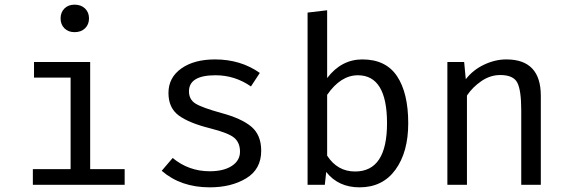

<svg xmlns="http://www.w3.org/2000/svg" viewBox="-20 -793 2440 824"><path d="M300 -773Q328 -773 345 -756.5Q362 -740 362 -714Q362 -688 345 -671.5Q328 -655 300 -655Q273 -655 256.5 -671.5Q240 -688 240 -714Q240 -740 256.5 -756.5Q273 -773 300 -773ZM367 -527V-67H515V0H121V-67H283V-460H126V-527Z M880 -58Q940 -58 975 -81Q1010 -104 1010 -142Q1010 -180 986 -201Q962 -222 883 -242Q791 -265 747 -297.5Q703 -330 703 -394Q703 -460 758 -499Q813 -538 903 -538Q1013 -538 1095 -480L1057 -422Q988 -470 905 -470Q791 -470 791 -401Q791 -366 819 -348.5Q847 -331 930 -308Q1016 -285 1058.5 -249.5Q1101 -214 1101 -146Q1101 -67 1037 -28Q973 11 880 11Q756 11 674 -60L721 -115Q790 -58 880 -58Z M1384 -458Q1445 -538 1535 -538Q1636 -538 1684 -466Q1732 -394 1732 -264Q1732 -140 1677 -64.5Q1622 11 1523 11Q1432 11 1380 -55L1374 0H1300V-739L1384 -749ZM1504 -57Q1641 -57 1641 -264Q1641 -470 1516 -470Q1442 -470 1384 -386V-125Q1428 -57 1504 -57Z M1900 0V-527H1972L1979 -453Q2010 -493 2057.5 -515.5Q2105 -538 2153 -538Q2301 -538 2301 -382V0H2217V-320Q2217 -406 2200 -438.5Q2183 -471 2127 -471Q2084 -471 2046 -445Q2008 -419 1984 -383V0Z"/></svg>

Font: Fira Mono
Style: Regular
Weight: 400
Designer: Carrois Corporate & Edenspiekermann AG
Foundry: Carrois Corporate GbR & Edenspiekermann AG
Version: Version 3.206;PS 003.206;hotconv 1.0.70;makeotf.lib2.5.58329